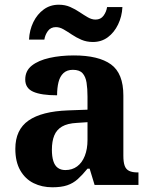

<svg xmlns="http://www.w3.org/2000/svg" viewBox="-20 -784 639 814"><path d="M202 10Q158 10 122.5 -7.5Q87 -25 66 -61.5Q45 -98 45 -153Q45 -234 101 -273Q157 -312 269 -316L351 -319V-374Q351 -408 347 -433.5Q343 -459 330 -473.5Q317 -488 289 -488Q264 -488 249 -474Q234 -460 228 -435.5Q222 -411 222 -380Q155 -380 121 -395Q87 -410 87 -447Q87 -484 115 -506Q143 -528 190 -538.5Q237 -549 293 -549Q398 -549 450.5 -511Q503 -473 503 -379V-124Q503 -97 508.5 -81.5Q514 -66 527.5 -59.5Q541 -53 563 -53H567V0H381L360 -69H351Q329 -42 309.5 -24.5Q290 -7 265 1.5Q240 10 202 10ZM257 -63Q286 -63 307 -78.5Q328 -94 339.5 -123Q351 -152 351 -191V-266L306 -263Q266 -261 243 -247.5Q220 -234 210 -209.5Q200 -185 200 -149Q200 -121 206 -101.5Q212 -82 225 -72.5Q238 -63 257 -63ZM374 -606Q347 -606 325 -615.5Q303 -625 284.5 -637.5Q266 -650 249.5 -659.5Q233 -669 217 -669Q195 -669 183 -652.5Q171 -636 168 -616H103Q105 -657 121.5 -690.5Q138 -724 165.5 -744Q193 -764 229 -764Q256 -764 277.5 -754.5Q299 -745 317.5 -732.5Q336 -720 352.5 -710.5Q369 -701 385 -701Q407 -701 419 -717.5Q431 -734 434 -754H499Q497 -714 480.5 -680Q464 -646 437 -626Q410 -606 374 -606Z"/></svg>

Font: Noto Serif Tamil
Style: Bold
Weight: 700
Designer: Indian Type Foundry, Tom Grace, and the Monotype Design Team
Foundry: Monotype Imaging Inc.
Version: Version 2.003